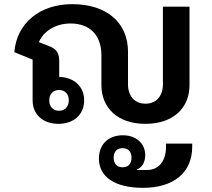

<svg xmlns="http://www.w3.org/2000/svg" viewBox="-20 -584 1018 924"><path d="M680 12C815 12 892 -66 892 -174V-552H764V-178C764 -123 733 -85 680 -85C627 -85 596 -123 596 -178V-335C596 -474 495 -564 327 -564C171 -564 60 -472 49 -333L137 -297V-101C137 -31 189 12 261 12C333 12 385 -31 385 -101C385 -169 335 -212 265 -214V-289C265 -331 251 -350 209 -365L167 -381C188 -432 246 -471 319 -471C414 -471 468 -413 468 -318V-174C468 -66 545 12 680 12ZM456 180C456 267 533 320 668 320C813 320 905 249 905 122V107H779V122C779 199 737 234 689 234H638V232C660 225 679 199 679 163C679 108 637 67 571 67C504 67 456 108 456 180ZM264 -51C236 -51 217 -70 217 -101C217 -132 236 -151 264 -151C292 -151 311 -132 311 -101C311 -70 292 -51 264 -51ZM570 221C543 221 527 204 527 175C527 146 543 129 570 129C597 129 613 146 613 175C613 204 597 221 570 221Z"/></svg>

Font: IBM Plex Thai Looped SemiBold
Style: Regular
Weight: 600
Designer: Mike Abbink, Paul van der Laan, Pieter van Rosmalen, Ben Mitchell, Mark Frömberg
Foundry: Bold Monday
Version: Version 1.0